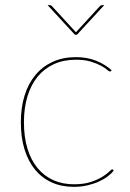

<svg xmlns="http://www.w3.org/2000/svg" viewBox="-20 -720 506 746"><path d="M61 0ZM411 -444Q409 -442 407 -442Q404 -442 395.8 -449.2Q387.5 -456.5 371.8 -465Q356 -473.5 332.2 -480.8Q308.5 -488 275 -488Q227.5 -488 190 -471Q152.5 -454 126.5 -422.5Q100.5 -391 86.8 -346Q73 -301 73 -245Q73 -187 86.8 -142.2Q100.5 -97.5 126 -66.8Q151.5 -36 187.2 -20Q223 -4 267 -4Q306 -4 333 -13Q360 -22 377.5 -33Q395 -44 404 -53Q413 -62 416 -62Q418 -62 420 -60L422 -58Q414.5 -47 400 -35.8Q385.5 -24.5 365.5 -15.2Q345.5 -6 320.5 0Q295.5 6 267 6Q219.5 6 181.5 -11Q143.5 -28 116.8 -60.2Q90 -92.5 75.5 -139Q61 -185.5 61 -245Q61 -302 75.5 -348.8Q90 -395.5 117.5 -428.5Q145 -461.5 184.8 -479.8Q224.5 -498 275 -498Q319.5 -498 354.2 -483.8Q389 -469.5 414 -447ZM279 -585H271L165 -700H174Q178 -700 182 -696L272 -598L275 -594.5L278 -598L368 -696Q372 -700 376 -700H385Z"/></svg>

Font: Lato Hairline
Style: Regular
Weight: 100
Designer: Lukasz Dziedzic
Foundry: tyPoland Lukasz Dziedzic
Version: Version 2.007; 2014-02-27